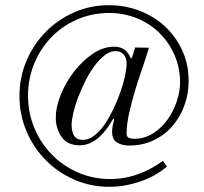

<svg xmlns="http://www.w3.org/2000/svg" viewBox="-20 -565 786 740"><path d="M608 55 623 77Q579 115 519 135Q459 155 401 155Q329 155 265.5 127Q202 99 155.5 51.5Q109 4 82 -59.5Q55 -123 55 -195Q55 -267 82 -330.5Q109 -394 155.5 -441.5Q202 -489 265 -517Q328 -545 400 -545Q462 -545 518 -523.5Q574 -502 616 -463Q658 -424 682.5 -370.5Q707 -317 707 -253Q707 -203 690.5 -158Q674 -113 644 -78.5Q614 -44 571.5 -24Q529 -4 477 -4Q451 -4 431.5 -15.5Q412 -27 412 -57Q412 -69 414.5 -81Q417 -93 420 -105L416 -107Q406 -89 393 -71Q380 -53 364 -38Q348 -23 328.5 -14Q309 -5 287 -5Q240 -5 217.5 -37Q195 -69 195 -112Q195 -152 214 -199.5Q233 -247 264.5 -288Q296 -329 336.5 -357Q377 -385 420 -385Q466 -385 483 -342L488 -341L501 -382L554 -381Q545 -350 530.5 -308Q516 -266 502 -220.5Q488 -175 478 -130.5Q468 -86 468 -51Q468 -37 477 -33.5Q486 -30 497 -30Q536 -30 569 -50.5Q602 -71 625 -103Q648 -135 661 -173.5Q674 -212 674 -247Q674 -304 652.5 -353Q631 -402 594.5 -438Q558 -474 508 -494.5Q458 -515 401 -515Q335 -515 277.5 -490Q220 -465 178 -421.5Q136 -378 112 -320Q88 -262 88 -196Q88 -130 112.5 -71.5Q137 -13 179.5 30.5Q222 74 280 99.5Q338 125 404 125Q460 125 511.5 106.5Q563 88 608 55ZM468 -321Q468 -341 457 -354.5Q446 -368 425 -368Q404 -368 383.5 -352Q363 -336 344 -310.5Q325 -285 309 -253Q293 -221 281 -189.5Q269 -158 262.5 -129.5Q256 -101 256 -83Q256 -60 265 -43Q274 -26 300 -26Q322 -26 343.5 -42.5Q365 -59 383.5 -86Q402 -113 417.5 -146Q433 -179 444.5 -211.5Q456 -244 462 -273.5Q468 -303 468 -321Z"/></svg>

Font: Germanica
Style: Regular
Weight: 400
Designer: Peter Wiegel
Foundry: Peter Wiegel